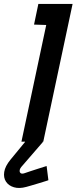

<svg xmlns="http://www.w3.org/2000/svg" viewBox="-23 -720 389 976"><path d="M196 -8H106L104 2L30 92Q3 125 -1.5 154Q-6 183 7.5 203.5Q21 224 48 232Q75 240 111 230Q119 228 137.5 222.5Q156 217 176 211Q196 205 210 200.5Q224 196 223 196L214 124Q214 124 201 128Q188 132 169.5 138Q151 144 132.5 150Q114 156 103 160Q89 165 82.5 160.5Q76 156 77 146.5Q78 137 85 129L194 3ZM150 -595 212 -593 86 0H197L346 -700H172Z"/></svg>

Font: Advent Pro
Style: Italic
Weight: 400
Italic angle: -12°
Designer: VivaRado, Andreas Kalpakidis
Foundry: VivaRado, Andreas Kalpakidis
Version: Version 3.000